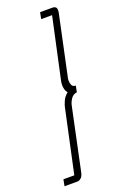

<svg xmlns="http://www.w3.org/2000/svg" viewBox="-171 -785 548 861"><g transform="rotate(-20 103.0 -354.5)"><path d="M137 -709 143 -740H205Q209 -740 215.5 -736.5Q222 -733 222 -719Q222 -713 221 -710L160 -423Q159 -421 158.5 -416.5Q158 -412 158 -407Q158 -396 162.5 -386Q167 -376 181 -376L175 -346Q157 -344 146.5 -328.5Q136 -313 133 -297L70 1Q66 17 57.5 24Q49 31 41 31H-21L-15 0H37L102 -302Q103 -309 111 -328Q119 -347 136 -360Q129 -369 126.5 -378.5Q124 -388 124 -397Q124 -404 124.5 -409.5Q125 -415 126 -418L189 -709Z"/></g></svg>

Font: Raleway Thin ExtraLight
Style: Italic
Weight: 250
Italic angle: -12°
Version: Version 4.026